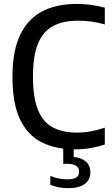

<svg xmlns="http://www.w3.org/2000/svg" viewBox="-20 -770 584 1002"><path d="M372 9.5Q270.5 9.5 197.2 -27.5Q124 -64.5 84.5 -147.2Q45 -230 45 -368.5Q45 -503 84.8 -587Q124.5 -671 199.5 -710.2Q274.5 -749.5 380 -749.5Q456 -749.5 527 -730V-642.5Q491 -653 456.5 -657.5Q422 -662 385.5 -662Q309.5 -662 257.2 -634.2Q205 -606.5 178.5 -542.8Q152 -479 152 -370.5Q152 -259 178.8 -195Q205.5 -131 256.8 -104.5Q308 -78 381.5 -78Q417.5 -78 452.5 -84.2Q487.5 -90.5 527 -103.5V-16Q494.5 -4.5 454.5 2.5Q414.5 9.5 372 9.5ZM336.5 212Q285 212 242.5 194.5V148Q267 158 289.5 162Q312 166 332 166Q361 166 377 156.8Q393 147.5 393 126Q393 104.5 376.8 94.8Q360.5 85 331 85H310V-10H364.5V49Q405.5 53 428.5 73.5Q451.5 94 451.5 129Q451.5 168.5 422 190.2Q392.5 212 336.5 212Z"/></svg>

Font: Encode Sans SemiCondensed SemiCondensed Medium
Style: Regular
Weight: 500
Width: 4
Designer: Multiple Designers
Foundry: Impallari Type
Version: Version 3.000; ttfautohint (v1.8.3) -l 8 -r 50 -G 200 -x 14 